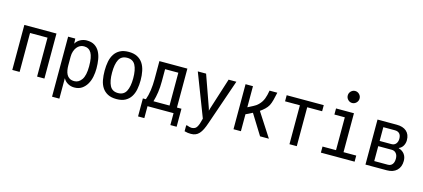

<svg xmlns="http://www.w3.org/2000/svg" viewBox="-67 -1356 4634 2101"><g transform="rotate(15 2250.0 -305.5)"><path d="M432 -526V-16H349V-457H151V-16H68V-526Z M647 -224Q647 -196 651.5 -169Q656 -142 667.5 -120.5Q679 -99 700 -86Q721 -73 754 -73Q804 -73 837 -120.5Q870 -168 870 -272Q870 -377 843 -423Q816 -469 760 -469Q736 -469 715.5 -458.5Q695 -448 680 -428.5Q665 -409 656 -382Q647 -355 647 -322ZM771 -6Q732 -6 699 -24.5Q666 -43 648 -76H647V154H564V-526H645L648 -470H649Q656 -485 669.5 -498Q683 -511 699.5 -520Q716 -529 735 -534Q754 -539 772 -539Q827 -539 862 -517Q897 -495 917.5 -457.5Q938 -420 946 -371.5Q954 -323 954 -269Q954 -222 944.5 -175Q935 -128 913 -90.5Q891 -53 856.5 -29.5Q822 -6 771 -6Z M1250 -3Q1190 -3 1150.5 -24Q1111 -45 1087.5 -81Q1064 -117 1055 -165.5Q1046 -214 1046 -270Q1046 -326 1055.5 -374.5Q1065 -423 1088.5 -459Q1112 -495 1151 -516Q1190 -537 1250 -537Q1308 -537 1347.5 -516Q1387 -495 1410.5 -459Q1434 -423 1444 -374Q1454 -325 1454 -270Q1454 -215 1444.5 -166.5Q1435 -118 1411.5 -81.5Q1388 -45 1349 -24Q1310 -3 1250 -3ZM1250 -71Q1315 -71 1342.5 -123.5Q1370 -176 1370 -270Q1370 -366 1342.5 -418Q1315 -470 1250 -470Q1184 -470 1157 -418.5Q1130 -367 1130 -270Q1130 -176 1157 -123.5Q1184 -71 1250 -71Z M1598 -320V-526H1915V-85H1966V119H1895V-16H1600V119H1529V-85H1563Q1581 -133 1589.5 -194.5Q1598 -256 1598 -320ZM1831 -85V-457H1681V-318Q1681 -251 1673 -195Q1665 -139 1649 -85Z M2063 144V76H2075Q2089 81 2101.5 84.5Q2114 88 2123 88Q2152 88 2170 75Q2188 62 2203 20L2220 -41L2033 -526H2127L2254 -168L2261 -142L2268 -168L2382 -526H2470L2293 -12Q2278 33 2262.5 64.5Q2247 96 2228.5 116Q2210 136 2187.5 145Q2165 154 2136 154Q2119 154 2101.5 152Q2084 150 2063 144Z M2875 -16 2733 -245Q2709 -231 2690 -223Q2671 -215 2658 -208V-16H2574V-526H2658V-287Q2687 -303 2718 -318Q2749 -333 2772 -356Q2790 -374 2802 -392.5Q2814 -411 2822 -431.5Q2830 -452 2835.5 -475Q2841 -498 2846 -526H2934Q2924 -478 2914 -439.5Q2904 -401 2890 -374Q2876 -349 2852.5 -326.5Q2829 -304 2801 -285L2975 -16Z M3208 -16V-457H3040V-526H3460V-457H3291V-16Z M3802 -526V-85H3946V-16H3564V-85H3717V-457H3599V-526ZM3686 -697Q3686 -725 3706 -745Q3726 -765 3753 -765Q3780 -765 3800 -745Q3820 -725 3820 -697Q3820 -669 3800 -649Q3780 -629 3753 -629Q3726 -629 3706 -649Q3686 -669 3686 -697Z M4464 -163Q4464 -94 4423 -55Q4382 -16 4311 -16H4069V-526H4287Q4358 -526 4398 -491Q4438 -456 4438 -390Q4438 -357 4422 -328Q4406 -299 4375 -286V-283Q4418 -270 4441 -239Q4464 -208 4464 -163ZM4286 -306Q4318 -306 4336 -328Q4354 -350 4354 -385Q4354 -423 4335.5 -442.5Q4317 -462 4283 -462H4152V-306ZM4374 -164Q4374 -202 4355 -224.5Q4336 -247 4304 -247H4152V-78H4306Q4338 -78 4356 -100.5Q4374 -123 4374 -164Z"/></g></svg>

Font: D2Coding ligature
Style: Regular
Weight: 400
Monospace: yes
Designer: Yong-Rak Park; Jeong-Hwan Yoon; Sang-Min Lee;
Foundry: NHN Corporation
Version: Version 1.3.2; Build 20180524